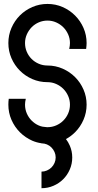

<svg xmlns="http://www.w3.org/2000/svg" viewBox="-20 -735 503 985"><path d="M223.6 -714.8Q264.6 -714.8 301 -699Q337.4 -683.1 365 -655.5Q392.6 -627.9 408.4 -591.6Q424.3 -555.2 424.3 -514.2Q424.3 -507.3 423.6 -499.8Q422.9 -492.2 421.9 -483.9H335Q338.9 -500.5 338.9 -514.2Q338.9 -537.6 329.6 -558.6Q320.3 -579.6 304.7 -595.2Q289.1 -610.8 268.1 -620.1Q247.1 -629.4 223.6 -629.4Q200.2 -629.4 179.2 -620.4Q158.2 -611.3 142.6 -595.5Q127 -579.6 117.7 -558.6Q108.4 -537.6 108.4 -514.2Q108.4 -490.2 117.4 -469.2Q126.5 -448.2 142.1 -432.6Q157.7 -417 178.7 -408Q199.7 -398.9 223.6 -398.9Q264.6 -398.9 301.3 -382.8Q337.9 -366.7 365.2 -339.4Q392.6 -312 408.4 -275.6Q424.3 -239.3 424.3 -198.2Q424.3 -157.2 408.4 -120.6Q392.6 -84 365.2 -56.6Q344.2 -35.6 318.4 -21.5Q330.1 -6.3 337.9 11.7Q350.6 40.5 350.6 72.8Q350.6 105.5 338.1 134.3Q325.7 163.1 304.4 184.3Q283.2 205.6 254.4 218Q225.6 230.5 192.9 230.5V145.5Q207.5 145.5 220.9 139.6Q234.4 133.8 244.1 124Q253.9 114.3 259.8 100.8Q265.6 87.4 265.6 72.8Q265.6 58.1 259.8 44.9Q253.9 31.7 244.1 21.7Q234.4 11.7 220.7 5.9Q214.8 3.4 208 2Q201.7 1.5 194.8 0.5H192.9V0Q168.5 -3.4 145.5 -13.2Q109.4 -29.3 82 -56.6Q54.7 -84 38.8 -120.4Q22.9 -156.7 22.9 -198.2Q22.9 -206.5 23.4 -213.9Q23.9 -221.2 24.9 -228H112.3Q108.4 -211.4 108.4 -198.2Q108.4 -174.3 117.4 -153.3Q126.5 -132.3 142.1 -116.5Q157.7 -100.6 178.7 -91.3Q188.5 -86.9 199.2 -85Q210.4 -84.5 221.2 -82.5H223.6Q247.1 -82.5 268.1 -91.6Q289.1 -100.6 304.9 -116.5Q320.8 -132.3 329.8 -153.3Q338.9 -174.3 338.9 -198.2Q338.9 -221.7 329.6 -242.7Q320.3 -263.7 304.7 -279.3Q289.1 -294.9 268.1 -304.2Q247.1 -313.5 223.6 -313.5Q182.1 -313.5 145.8 -329.3Q109.4 -345.2 82 -372.6Q54.7 -399.9 38.8 -436.3Q22.9 -472.7 22.9 -514.2Q22.9 -555.2 38.8 -591.8Q54.7 -628.4 82 -655.8Q109.4 -683.1 146 -699Q182.6 -714.8 223.6 -714.8Z"/></svg>

Font: Proletarsk
Style: Regular
Weight: 400
Designer: Peter Wiegel, original typeface by Carl Albert Fahrenwaldt 1901
Foundry: Peter Wiegel
Version: Version 1.000 2010 initial release